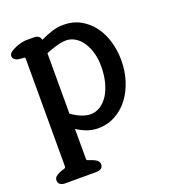

<svg xmlns="http://www.w3.org/2000/svg" viewBox="-128 -594 799 888"><g transform="rotate(-20 272.0 -150.0)"><path d="M169 -464Q200 -479 228 -487.5Q256 -496 285 -496Q331 -496 367.5 -475.5Q404 -455 429 -421.5Q454 -388 467 -343.5Q480 -299 480 -251Q480 -198 465 -151Q450 -104 423 -68.5Q396 -33 357.5 -12Q319 9 273 9Q248 9 223 1Q198 -7 170 -25V122Q170 129 176.5 131Q183 133 191 136Q196 138 202 140.5Q208 143 213 146Q218 149 223 155Q228 161 228 169Q228 183 218.5 189.5Q209 196 196 196H40Q28 196 18 190Q8 184 8 169Q8 158 16 151.5Q24 145 34 140Q36 139 39 138Q42 137 45 136Q53 133 60 131Q67 129 67 122V-410Q67 -415 60.5 -415Q54 -415 48 -416Q42 -417 36 -417.5Q30 -418 25 -420Q18 -423 13 -428.5Q8 -434 8 -443Q8 -452 18 -460Q28 -468 42 -474Q56 -480 71.5 -484Q87 -488 98 -488H137Q150 -488 158.5 -482Q167 -476 169 -464ZM270 -424Q250 -424 225 -417Q200 -410 170 -398V-100Q199 -80 221.5 -72Q244 -64 261 -64Q288 -64 310.5 -78.5Q333 -93 349 -118.5Q365 -144 374 -179.5Q383 -215 383 -257Q383 -292 374.5 -322.5Q366 -353 351 -375.5Q336 -398 315 -411Q294 -424 270 -424Z"/></g></svg>

Font: Jura
Style: Bold
Weight: 700
Designer: Ed Merritt
Foundry: Ten by Twenty
Version: Version 1.007